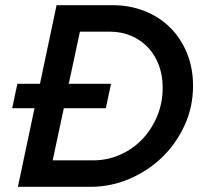

<svg xmlns="http://www.w3.org/2000/svg" viewBox="-20 -720 790 740"><path d="M49 0Q65 -76 81 -151.5Q97 -227 113 -303H27Q32 -327 37 -350.5Q42 -374 47 -397H134Q150 -473 166 -548.5Q182 -624 198 -700H414Q480 -700 537 -677.5Q594 -655 635.5 -614Q677 -573 700.5 -515.5Q724 -458 724 -389Q724 -308 691.5 -237Q659 -166 604.5 -113.5Q550 -61 478.5 -30.5Q407 0 329 0ZM403 -598H288Q277 -547 266.5 -497.5Q256 -448 245 -397H408Q403 -374 398 -350.5Q393 -327 388 -303H226Q215 -252 204.5 -202.5Q194 -153 183 -102H340Q393 -102 441.5 -123Q490 -144 526.5 -181.5Q563 -219 585 -270.5Q607 -322 607 -383Q607 -430 592 -469.5Q577 -509 550 -537.5Q523 -566 485.5 -582Q448 -598 403 -598Z"/></svg>

Font: Rosa Sans Medium
Style: Italic
Weight: 500
Italic angle: -12°
Designer: Pentagram / MCKL
Foundry: Pentagram / MCKL
Version: Version 1.005;September 16, 2019;FontCreator 11.5.0.2425 64-